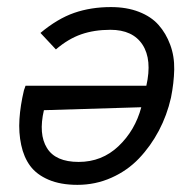

<svg xmlns="http://www.w3.org/2000/svg" viewBox="-20 -514 545 540"><path d="M197.8 5.9Q150.4 5.9 116.7 -8.5Q83 -22.9 64.9 -47.4Q46.9 -71.8 39.6 -106.4Q32.2 -141.1 34.7 -179Q37.1 -216.8 47.4 -260.3Q47.9 -261.7 49.6 -266.4Q51.3 -271 51.8 -272.9H391.6Q408.2 -346.2 380.9 -388.2Q353.5 -430.2 290.5 -430.2Q245.1 -430.2 208.5 -417.5Q171.9 -404.8 137.2 -375L93.8 -421.4Q141.6 -461.4 188.7 -477.8Q235.8 -494.1 292 -494.1Q336.4 -494.1 370.8 -480.7Q405.3 -467.3 426 -443.8Q446.8 -420.4 458.7 -388.2Q470.7 -356 470 -318.4Q469.2 -280.8 460.9 -239.3Q449.7 -189.9 426.8 -146.5Q403.8 -103 371.1 -68.6Q338.4 -34.2 293.5 -14.2Q248.5 5.9 197.8 5.9ZM201.2 -58.6Q266.6 -58.6 313.2 -102.8Q359.9 -147 377.4 -212.4L103.5 -204.1Q87.9 -136.7 112.1 -97.7Q136.2 -58.6 201.2 -58.6Z"/></svg>

Font: HK Grotesk Italic
Style: Regular
Weight: 400
Italic angle: -13°
Designer: Alfredo Marco Pradil and Stefan Peev
Foundry: Hanken Design Co.
Version: Version 1.000;PS 001.000;hotconv 1.0.88;makeotf.lib2.5.64775